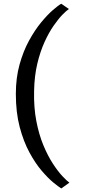

<svg xmlns="http://www.w3.org/2000/svg" viewBox="-20 -849 470 1053"><path d="M66.9 -334Q66.9 -422.1 87.3 -495.3Q107.6 -568.4 139.3 -626.3Q171 -684.1 205.7 -726.2Q240.4 -768.2 270.3 -794.1Q300.1 -819.9 316.1 -828.5L357.9 -799.5Q345.1 -791.5 322.8 -768.7Q300.5 -745.8 274.3 -708.3Q248.1 -670.8 224.3 -618.6Q200.5 -566.3 184.5 -499.4Q168.6 -432.4 167 -350.7Q164.8 -259.7 179.3 -184.9Q193.8 -110.1 218.1 -51.9Q242.5 6.4 270 48.5Q297.5 90.7 321.9 116.7Q346.2 142.7 360.5 152.9L316.1 184.5Q302.6 176.5 273.5 152.8Q244.4 129.2 209.2 88.1Q174 47.1 141.6 -12.7Q109.1 -72.4 88 -152.3Q66.9 -232.2 66.9 -334Z"/></svg>

Font: Merriweather 7pt Light
Style: Regular
Weight: 300
Designer: Eben Sorkin
Foundry: Eben Sorkin
Version: Version 2.200;gftools[0.9.31]